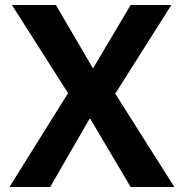

<svg xmlns="http://www.w3.org/2000/svg" viewBox="-20 -753 740 773"><path d="M340 -274 182 0H18L254 -378L28 -733H205L353 -480H356L506 -733H670L444 -376L682 0H506L344 -274Z"/></svg>

Font: IBM Plex Sans JP
Style: Bold
Weight: 700
Designer: Mike Abbink; Paul van der Laan; Pieter van Rosmalen; Wujin Sim; Yejin Wi; Jinhee Kim; Boomi Park; Yona Kim; Kichan Ma
Foundry: Sandoll Inc.
Version: Version 1.001